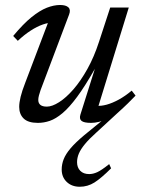

<svg xmlns="http://www.w3.org/2000/svg" viewBox="-20 -470 557 750"><path d="M509.5 -96.5Q497 -83.5 479.8 -66.5Q462.5 -49.5 438.5 -28L356 48Q328 73 311.8 92.8Q295.5 112.5 288.2 129.5Q281 146.5 281 163.5Q281 184.5 293.5 197.2Q306 210 328.5 210Q343.5 210 360 202.5Q376.5 195 406.5 171L414 187.5Q375.5 226 349 242.8Q322.5 259.5 291.5 259.5Q260.5 259.5 240.8 240.8Q221 222 221 192Q221 171.5 228.8 151.8Q236.5 132 255.5 109.5Q274.5 87 308.5 58.5L396 -13L402.5 -7.5Q383.5 2 366.8 6Q350 10 336 10Q308 10 298.5 2.2Q289 -5.5 294 -22L350.5 -201Q312.5 -134 281.5 -92Q250.5 -50 224.2 -28Q198 -6 174.8 2Q151.5 10 128 10Q90 10 72.5 -7Q55 -24 55 -52.5Q55 -69 60.5 -91.8Q66 -114.5 78.5 -146.5L176 -403.5L189 -381.5Q171 -382.5 147.8 -374.5Q124.5 -366.5 99.5 -350.2Q74.5 -334 49.5 -310.5L31.5 -329.5Q71 -377 103.2 -403Q135.5 -429 163 -439.8Q190.5 -450.5 214.5 -450.5Q237.5 -450.5 247.2 -441.2Q257 -432 250 -413.5L138.5 -118Q134.5 -106.5 132 -96.8Q129.5 -87 129.5 -79.5Q129.5 -67 137.8 -60.2Q146 -53.5 163 -53.5Q183.5 -53.5 210.8 -70.8Q238 -88 266.8 -121Q295.5 -154 321.5 -200.8Q347.5 -247.5 366.5 -306L410.5 -440.5H483L359.5 -39.5L356.5 -57Q374 -55 396.8 -61.2Q419.5 -67.5 444.5 -81.2Q469.5 -95 494.5 -116Z"/></svg>

Font: Newsreader 16pt 16pt
Style: Italic
Weight: 400
Italic angle: -17°
Version: Version 1.003